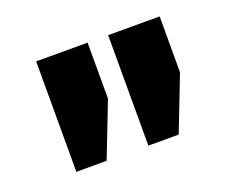

<svg xmlns="http://www.w3.org/2000/svg" viewBox="-59 -846 507 433"><g transform="rotate(-20 194.5 -629.5)"><path d="M59.6 -496.6V-761.7H183.1V-627.4L132.3 -496.6ZM232.4 -496.6V-761.7H356V-627.4L305.2 -496.6Z"/></g></svg>

Font: Roboto Slab Black
Style: Regular
Weight: 900
Designer: Google
Version: Version 2.000; ttfautohint (v1.8.1.43-b0c9)